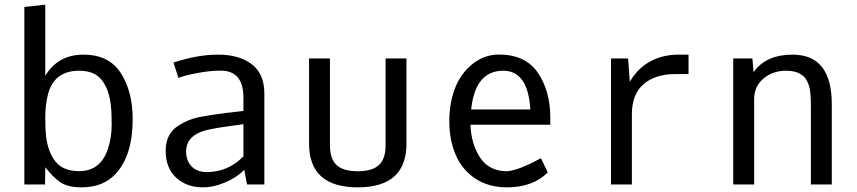

<svg xmlns="http://www.w3.org/2000/svg" viewBox="-20 -784 3641 816"><path d="M175.8 -204.1Q184.6 -135.7 216.8 -96.2Q249.5 -56.6 316.4 -56.6Q406.7 -56.6 438.5 -150.4Q454.6 -199.7 454.6 -253.2Q454.6 -306.6 451.2 -335.4Q443.8 -403.8 412.8 -443.6Q381.8 -483.4 316.4 -483.4Q207 -483.4 182.6 -377.9Q172.4 -334 172.4 -283.9Q172.4 -233.9 175.8 -204.1ZM172.4 -461.9Q226.6 -551.8 334.7 -551.8Q442.9 -551.8 493.4 -473.6Q543.9 -395.5 543.9 -277.3Q543.9 -122.6 470.7 -44.4Q418 12.2 327.1 12.2Q267.1 12.2 235.6 -10Q204.1 -32.2 172.4 -73.2L171.4 0H83.5V-754.4L172.4 -764.2Z M1014.6 -119.6V-256.3L941.9 -246.1Q865.7 -235.4 836.4 -224.6Q771 -199.7 771 -141.1Q771 -100.6 794.4 -76.7Q817.9 -52.7 858.9 -52.7Q949.2 -52.7 1014.6 -119.6ZM1014.6 -369.1Q1014.6 -483.9 917.5 -483.9Q871.6 -483.9 816.2 -473.1Q760.7 -462.4 738.3 -452.6L717.3 -518.1Q818.4 -551.8 907.2 -551.8Q996.1 -551.8 1049.8 -511.2Q1103.5 -470.7 1103.5 -386.2V0H1029.8L1018.1 -62Q986.8 -30.3 937.7 -9Q888.7 12.2 841.8 12.2Q773.9 12.2 729 -28.6Q684.1 -69.3 684.1 -143.8Q684.1 -218.3 742.7 -252.9Q782.2 -277.3 826.9 -286.4Q871.6 -295.4 943.4 -304.2L1014.6 -312.5Z M1707.5 -173.8Q1707.5 12.2 1500.5 12.2Q1293.5 12.2 1293.5 -173.8V-535.6H1382.3V-166Q1382.3 -108.9 1410.6 -82.5Q1439 -56.2 1500.5 -56.2Q1562 -56.2 1590.3 -82.5Q1618.7 -108.9 1618.7 -166V-535.6H1707.5Z M2100.1 -552.2Q2213.4 -552.2 2266.1 -474.6Q2318.8 -397 2318.8 -283.7V-253.9H1979.5Q1982.4 -171.4 2020.8 -113.8Q2059.1 -56.2 2135.7 -56.2Q2187 -61 2278.8 -111.8L2308.1 -51.3Q2244.6 12.2 2134.8 12.2Q2056.2 12.2 2000 -25.1Q1943.8 -62.5 1916.7 -125.7Q1889.6 -189 1889.6 -268.6Q1889.6 -348.1 1914.8 -411.4Q1939.9 -474.6 1990 -513.4Q2040 -552.2 2100.1 -552.2ZM2233.9 -318.8Q2224.1 -483.4 2118.7 -483.4Q1999.5 -483.4 1982.4 -318.8Z M2665.5 0H2576.7V-535.6H2649.4L2656.7 -436.5Q2689.5 -493.2 2742.7 -522.5Q2795.9 -551.8 2863.3 -551.8H2906.2V-469.2H2850.6Q2765.1 -469.2 2715.3 -426.5Q2665.5 -383.8 2665.5 -297.9Z M3348.6 -551.8Q3515.1 -551.8 3515.1 -340.8V0H3426.3V-330.1Q3426.3 -386.7 3420.4 -411.1Q3414.6 -435.5 3402.8 -451.2Q3377.9 -483.4 3321.3 -483.4Q3264.2 -483.4 3224.6 -450.2Q3185.1 -417 3185.1 -362.3V0H3096.2V-535.6H3177.7L3182.6 -477.5Q3235.8 -551.8 3348.6 -551.8Z"/></svg>

Font: Oxygen Mono
Style: Regular
Weight: 400
Designer: Vernon Adams
Foundry: Vernon Adams
Version: Version 0.201; ttfautohint (v0.8) -r 50 -G 200 -x